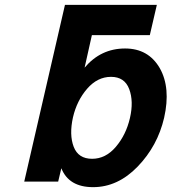

<svg xmlns="http://www.w3.org/2000/svg" viewBox="-20 -749 708 792"><path d="M281 -265Q265 -193 284 -143.5Q303 -94 360 -94Q416 -94 458 -143.5Q500 -193 516 -262Q532 -331 513 -381.5Q494 -432 438 -432Q382 -432 339.5 -383Q297 -334 281 -265ZM657 -263Q630 -147 548 -62Q466 23 364 23Q264 23 233 -55L220 0H80L248 -729H627L598 -604H359L329 -470Q396 -549 496 -549Q592 -549 639 -468Q685 -387 657 -263Z"/></svg>

Font: Miedinger
Style: Bold-Italic
Weight: 700
Italic angle: -13°
Version: Version 001.000